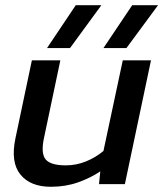

<svg xmlns="http://www.w3.org/2000/svg" viewBox="-20 -705 625 735"><path d="M160 -521 270 -685H368L248 -521ZM376 -521 486 -685H585L464 -521ZM175 10Q96 10 58 -37Q20 -84 39 -175L102 -474H211L148 -175Q136 -117 155 -94.5Q174 -72 232 -72Q272 -72 309 -87Q346 -102 376 -127L450 -474H558L458 0H359L364 -49Q327 -24 279 -7Q231 10 175 10Z"/></svg>

Font: Kanit
Style: Italic
Weight: 400
Italic angle: -12°
Designer: Katatrad Team
Foundry: CadsonDemak
Version: Version 2.000; ttfautohint (v1.8.3)